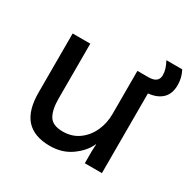

<svg xmlns="http://www.w3.org/2000/svg" viewBox="-143 -760 911 914"><g transform="rotate(30 312.5 -303.5)"><path d="M522 -438V0H428V-67Q428 -82 429 -91.5Q430 -101 430 -104H428Q409 -60 359.5 -24Q310 12 242 12Q155 12 112 -35.5Q69 -83 69 -182V-506H166V-204Q166 -143 185.5 -110.5Q205 -78 261 -78Q311 -78 348 -104.5Q385 -131 405 -174.5Q425 -218 425 -269V-506H485Q540 -506 540 -548Q540 -566 535 -582Q530 -598 519 -619H606Q625 -584 625 -543Q625 -495 598 -469Q571 -443 522 -438Z"/></g></svg>

Font: Museo Sans Medium
Style: Regular
Weight: 500
Designer: Jos Buivenga
Foundry: Jos Buivenga & Rosetta Type Foundry (extension, remastering)
Version: Version 3.600;PS 1.000;hotconv 1.0.88;makeotf.lib2.5.647800;